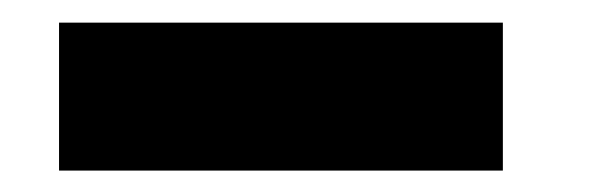

<svg xmlns="http://www.w3.org/2000/svg" viewBox="-20 -287 540 173"><path d="M33.2 -266.6H433.1V-133.3H33.2Z"/></svg>

Font: Malkor
Style: Bold
Weight: 700
Version: Version 1.3